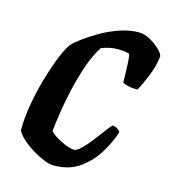

<svg xmlns="http://www.w3.org/2000/svg" viewBox="-82 -569 572 637"><g transform="rotate(15 203.5 -250.0)"><path d="M158 0Q146 0 127.5 -7Q109 -14 88.5 -26Q68 -38 50.5 -53Q33 -68 24 -84Q24 -128 32.5 -176Q41 -224 54 -268.5Q67 -313 81 -347.5Q95 -382 107 -399Q117 -410 139 -426.5Q161 -443 190.5 -460Q220 -477 253.5 -488.5Q287 -500 320 -500Q337 -500 357 -489Q377 -478 391.5 -464Q406 -450 407 -441Q403 -406 388.5 -370.5Q374 -335 362 -315Q344 -315 330 -318.5Q316 -322 311 -326Q311 -335 310.5 -354.5Q310 -374 309 -394Q308 -414 305 -423Q295 -426 284.5 -427Q274 -428 266 -428Q252 -428 237 -425Q222 -422 209 -416Q188 -383 173.5 -339.5Q159 -296 149 -251Q139 -206 133.5 -168.5Q128 -131 126 -110Q133 -101 148.5 -91.5Q164 -82 181.5 -75Q199 -68 211 -68Q220 -68 234 -81.5Q248 -95 263 -114Q278 -133 291.5 -151.5Q305 -170 314 -179Q324 -178 331.5 -173Q339 -168 341 -163Q331 -130 308.5 -92Q286 -54 249.5 -27Q213 0 158 0Z"/></g></svg>

Font: Texturina 12pt SemiBold
Style: Italic
Weight: 600
Italic angle: -11°
Version: Version 1.002